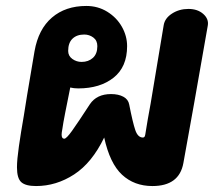

<svg xmlns="http://www.w3.org/2000/svg" viewBox="-20 -625 725 645"><path d="M678 -539Q627 -246 596 -77Q582 0 492 0Q431 0 390 -38Q349 -76 330 -163Q289 -78 229 -39Q169 0 101 0Q66 0 51.5 -13Q37 -26 37 -63Q37 -88 43.5 -133.5Q50 -179 60 -236L71 -305L96 -453Q109 -527 154.5 -566Q200 -605 270 -605Q309 -605 340.5 -585.5Q372 -566 389.5 -535Q407 -504 407 -470Q407 -400 361.5 -364Q316 -328 243 -328Q228 -328 216 -331L199 -246L193 -214Q192 -205 189.5 -192Q187 -179 187 -173Q187 -159 196 -159Q203 -159 222 -185.5Q241 -212 282 -275Q305 -309 353 -309Q378 -309 394.5 -300Q411 -291 414 -274Q426 -213 434.5 -188Q443 -163 460 -163Q463 -163 465 -165Q467 -167 468 -173Q476 -224 486 -277L530 -541Q534 -564 558 -579.5Q582 -595 613 -595Q644 -595 663 -578Q682 -561 678 -539ZM209 -454Q209 -437 223 -427Q237 -417 254 -417Q277 -417 292 -430.5Q307 -444 307 -470Q307 -489 293.5 -499Q280 -509 263 -509Q238 -509 223.5 -495Q209 -481 209 -454Z"/></svg>

Font: Mali
Style: Bold Italic
Weight: 700
Italic angle: -10°
Version: Version 1.000; ttfautohint (v1.6)